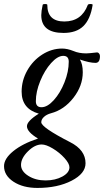

<svg xmlns="http://www.w3.org/2000/svg" viewBox="-80 -656 514 949"><path d="M233.9 -493.2Q124 -493.2 124 -581.1Q124 -600.1 130.9 -631.8Q131.8 -636.2 142.8 -636.2Q153.8 -636.2 153.8 -631.8Q153.8 -549.8 237.8 -549.8Q323.2 -549.8 354 -631.8Q355 -634.8 361.1 -635.7Q367.2 -636.7 372.8 -635.7Q378.4 -634.8 377.9 -631.8Q366.7 -560.5 332 -526.9Q297.4 -493.2 233.9 -493.2ZM105 272.9Q33.7 272.9 -13.2 242.2Q-60.1 211.4 -60.1 165Q-60.1 128.4 -14.6 91.3Q30.8 54.2 107.9 28.8Q53.2 -3.9 53.2 -32.2Q53.2 -57.6 111.8 -94.2Q26.9 -118.2 26.9 -203.1Q26.9 -258.3 54.7 -307.6Q82.5 -356.9 128.9 -386.5Q175.3 -416 227.1 -416Q252.9 -416 283.2 -403.8Q310.1 -392.1 346.2 -392.1Q358.4 -392.1 399.9 -397Q405.3 -397 409.7 -391.6Q414.1 -386.2 414.1 -378.9Q414.1 -345.2 392.1 -345.2Q362.8 -345.2 314.9 -361.8Q329.1 -338.9 329.1 -298.8Q329.1 -231.9 283 -172.6Q236.8 -113.3 171.9 -96.2Q150.4 -90.3 137.2 -78.1Q124 -65.9 124 -51.8Q124 -26.4 267.1 46.9Q342.8 85.4 342.8 150.9Q342.8 201.7 273.7 237.3Q204.6 272.9 105 272.9ZM125 -126Q154.3 -126 186 -161.1Q217.8 -196.3 238.8 -249.3Q259.8 -302.2 259.8 -351.1Q259.8 -379.9 232.9 -379.9Q204.6 -379.9 172.6 -344.2Q140.6 -308.6 118.9 -255.6Q97.2 -202.6 97.2 -155.8Q97.2 -126 125 -126ZM145 235.8Q193.4 235.8 228.3 216.6Q263.2 197.3 263.2 170.9Q263.2 152.3 238.8 125.2Q214.4 98.1 181.2 78.1Q147.9 58.1 126 58.1Q92.3 58.1 58.1 92Q23.9 126 23.9 159.2Q23.9 190.4 59.8 213.1Q95.7 235.8 145 235.8Z"/></svg>

Font: Junicode SmCond Medium
Style: Italic
Weight: 500
Width: 4
Italic angle: -11°
Designer: Peter S. Baker
Version: Version 2.206